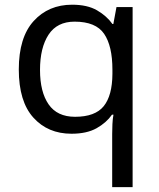

<svg xmlns="http://www.w3.org/2000/svg" viewBox="-20 -553 669 808"><path d="M452.1 234.4V10.7Q452.1 -6.8 453.1 -30.3Q454.1 -53.7 457.5 -70.3H451.2Q427.7 -36.6 386.5 -13.4Q345.2 9.8 280.8 9.8Q181.6 9.8 120.4 -58.1Q59.1 -126 59.1 -260.7Q59.1 -395.5 121.6 -464.4Q184.1 -533.2 283.7 -533.2Q347.7 -533.2 388.4 -509.5Q429.2 -485.8 453.1 -452.1H457L470.2 -523.4H538.1V234.4ZM295.9 -61.5Q380.4 -61.5 416.5 -106.2Q452.6 -150.9 453.1 -242.2V-259.8Q453.1 -359.4 418.2 -410.6Q383.3 -461.9 293.9 -461.9Q220.2 -461.9 184.3 -407Q148.4 -352.1 148.4 -258.8Q148.4 -166 184.6 -113.8Q220.7 -61.5 295.9 -61.5Z"/></svg>

Font: Lunasima
Style: Regular
Weight: 400
Designer: The DocRepair Project, Monotype Design Team
Foundry: Google
Version: Version 2.009